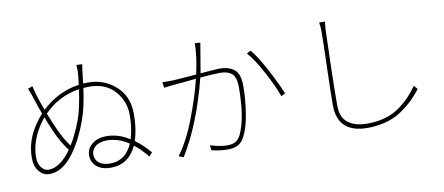

<svg xmlns="http://www.w3.org/2000/svg" viewBox="-70 -1049 3140 1359"><g transform="rotate(-10 1500.0 -369.0)"><path d="M639.6 -36.1Q750 -36.1 800.8 -150.4Q725.6 -201.2 644.5 -201.2Q589.8 -201.2 561 -176.8Q532.2 -152.3 532.2 -120.1Q532.2 -81.1 560.5 -58.6Q588.9 -36.1 639.6 -36.1ZM465.8 -378.9Q494.1 -457 512.7 -592.8Q364.3 -569.3 258.8 -461.9Q285.2 -394.5 310.5 -338.9Q341.8 -268.6 384.8 -210Q427.7 -277.3 465.8 -378.9ZM202.1 -68.4Q287.1 -68.4 367.2 -182.6Q317.4 -250 285.2 -322.3Q253.9 -393.6 237.3 -438.5Q220.7 -419.9 198.2 -385.7Q129.9 -277.3 129.9 -170.9Q129.9 -124 151.9 -96.2Q173.8 -68.4 202.1 -68.4ZM556.6 -695.3 548.8 -627Q560.5 -627.9 585.9 -627.9Q699.2 -627.9 782.2 -553.7Q865.2 -479.5 865.2 -352.5Q865.2 -243.2 837.9 -163.1Q888.7 -126 944.3 -63.5L921.9 -36.1Q873 -95.7 826.2 -131.8Q767.6 -5.9 639.6 -5.9Q576.2 -5.9 539.1 -36.6Q502 -67.4 502 -119.1Q502 -167 542.5 -199.2Q583 -231.4 644.5 -231.4Q731.4 -231.4 811.5 -179.7Q835 -255.9 835 -351.6Q835 -450.2 769.5 -523.9Q704.1 -597.7 585 -597.7Q570.3 -597.7 544.9 -595.7Q527.3 -459 492.2 -364.3Q437.5 -216.8 363.8 -127Q290 -37.1 204.1 -37.1Q159.2 -37.1 129.4 -74.2Q99.6 -111.3 99.6 -169.9Q99.6 -295.9 176.8 -406.2Q194.3 -433.6 225.6 -467.8Q202.1 -530.3 190.4 -569.3Q174.8 -621.1 158.2 -658.2L191.4 -670.9Q209 -591.8 248 -491.2Q367.2 -602.5 516.6 -623Q523.4 -680.7 524.4 -690.4Q528.3 -726.6 524.4 -764.6L566.4 -762.7Q563.5 -751 556.6 -695.3Z M1377 -771.5 1416 -767.6Q1411.1 -742.2 1410.2 -733.4Q1385.7 -583 1379.9 -553.7Q1495.1 -563.5 1517.6 -563.5Q1583 -563.5 1622.6 -532.2Q1662.1 -501 1662.1 -416Q1662.1 -319.3 1646.5 -219.7Q1630.9 -120.1 1601.6 -63.5Q1580.1 -19.5 1550.3 -4.4Q1520.5 10.7 1474.6 10.7Q1423.8 10.7 1361.3 -3.9L1356.4 -41Q1425.8 -18.6 1477.5 -18.6Q1512.7 -18.6 1536.1 -30.3Q1559.6 -42 1577.1 -78.1Q1629.9 -192.4 1629.9 -411.1Q1629.9 -481.4 1600.6 -507.3Q1571.3 -533.2 1516.6 -533.2Q1474.6 -533.2 1373 -524.4Q1291 -202.1 1159.2 10.7L1125 -2.9Q1195.3 -95.7 1253.4 -247.6Q1311.5 -399.4 1340.8 -521.5Q1310.5 -518.6 1252 -512.7Q1193.4 -506.8 1175.8 -505.9L1148.4 -502.9Q1121.1 -500 1108.4 -498L1102.5 -538.1Q1138.7 -537.1 1173.8 -538.1Q1206.1 -539.1 1347.7 -550.8Q1376 -677.7 1377 -771.5ZM1727.5 -634.8 1755.9 -650.4Q1799.8 -599.6 1856 -494.1Q1912.1 -388.7 1944.3 -310.5L1915 -294.9Q1887.7 -372.1 1831.5 -476.6Q1775.4 -581.1 1727.5 -634.8Z M2268.6 -761.7H2310.5Q2306.6 -735.4 2304.7 -695.3Q2293 -343.8 2293 -158.2Q2293 -75.2 2343.8 -36.6Q2394.5 2 2481.4 2Q2552.7 2 2612.3 -15.6Q2671.9 -33.2 2716.3 -65.9Q2760.7 -98.6 2790.5 -130.4Q2820.3 -162.1 2851.6 -205.1L2874 -177.7Q2842.8 -136.7 2810.1 -105Q2777.3 -73.2 2729 -39.1Q2680.7 -4.9 2616.2 13.7Q2551.8 32.2 2477.5 32.2Q2262.7 32.2 2262.7 -169.9Q2262.7 -254.9 2268.6 -446.8Q2274.4 -638.7 2274.4 -695.3Q2274.4 -735.4 2268.6 -761.7Z"/></g></svg>

Font: Gen Shin Gothic ExtraLight
Style: Regular
Weight: 100
Designer: [Source Han Sans]
Ryoko NISHIZUKA  (kana & ideographs); Paul D. Hunt (Latin, Greek & Cyrillic); Wenlong ZHANG  (bopomofo
Version: Version 1.002.20150607